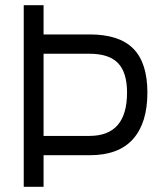

<svg xmlns="http://www.w3.org/2000/svg" viewBox="-20 -716 621 736"><path d="M323 -195Q467 -195 467 -361Q467 -438 432.5 -474Q398 -510 323 -510H147V-195ZM324 -121H147V0H71V-696H147V-584H324Q437 -584 491 -529.5Q545 -475 545 -361Q545 -245 490 -183Q435 -121 324 -121Z"/></svg>

Font: TitilliumText22L Rg
Style: Regular
Weight: 400
Designer: Campivisivi
Foundry: Campivisivi
Version: 1.000